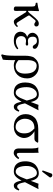

<svg xmlns="http://www.w3.org/2000/svg" viewBox="1225 -1947 960 3450"><g transform="rotate(90 1705.0 -222.0)"><path d="M97.2 -316.9Q97.2 -358.9 85.7 -369.9Q74.2 -380.9 32.2 -384.8Q26.4 -401.9 29.8 -413.1Q122.6 -425.3 167 -441.9Q180.2 -441.9 180.2 -435.1Q176.3 -371.1 175.8 -321.3V-245.1Q193.8 -245.1 217.8 -274.9L255.9 -321.8Q310.1 -388.7 340.6 -413.8Q371.1 -439 403.8 -439Q455.6 -439 456.1 -392.1Q456.1 -378.9 445.1 -368.4Q434.1 -357.9 419.9 -357.9Q399.9 -357.9 382.8 -373Q374 -381.8 360.8 -381.8Q351.1 -381.8 340.1 -370.4Q329.1 -358.9 305.2 -328.6Q298.8 -320.8 295.9 -316.9L261.2 -273.9Q258.3 -270 258.1 -261Q257.8 -252 276.9 -223.1L349.1 -106.9Q354 -100.1 360.6 -89.1Q367.2 -78.1 370.6 -73Q374 -67.9 378.4 -61Q382.8 -54.2 386 -51Q389.2 -47.9 393.6 -44.4Q397.9 -41 401.4 -40Q404.8 -39.1 410.2 -39.1Q426.3 -39.1 446.8 -64Q460.9 -61 465.8 -46.9Q420.9 10.3 367.2 9.8Q349.1 9.8 332.5 -5.6Q315.9 -21 290 -63L216.8 -180.2Q215.8 -182.1 212.4 -188Q209 -193.8 207.5 -196Q206.1 -198.2 203.1 -202.6Q200.2 -207 198 -208.5Q195.8 -210 192.4 -211.9Q189 -213.9 185.1 -214.8Q181.2 -215.8 175.8 -215.8V-71.8Q175.8 -66.9 176.3 -50Q176.8 -33.2 176.3 -26.1Q175.8 -19 173.3 -8.5Q170.9 2 164.6 5.9Q158.2 9.8 147 9.8Q103 9.8 97.2 -17.1V-71.8Z M628.9 -121.1Q628.9 -81.1 657 -54.4Q685.1 -27.8 726.1 -27.8Q788.1 -27.8 850.1 -70.8Q864.3 -65.9 864.7 -49.8Q800.8 10.3 714.8 9.8Q625 9.8 587.4 -25.6Q549.8 -61 549.8 -112.8Q549.8 -147 570.8 -179.4Q591.8 -211.9 640.6 -229V-231Q568.8 -260.7 568.8 -327.1Q568.8 -366.2 606 -402.6Q643.1 -439 721.7 -439Q777.8 -439 817.4 -417Q856.9 -395 856.9 -367.2Q856.9 -347.2 846.9 -338.6Q836.9 -330.1 824.7 -330.1Q801.8 -330.1 782.7 -362.8Q761.7 -405.8 715.8 -405.8Q639.6 -405.8 639.6 -334Q639.6 -243.2 718.8 -243.2L742.7 -245.6Q766.6 -248 770 -248Q798.8 -248 798.8 -227.1Q798.8 -204.1 769 -204.1Q765.1 -204.1 743.9 -207Q722.7 -210 717.8 -210Q675.8 -210 652.3 -186.5Q628.9 -163.1 628.9 -121.1Z M1051.8 207 967.8 237.8 957 220.2Q981 157.2 981 9.8V-184.1Q981 -248 991.5 -291.5Q1002 -335 1012.5 -350.1Q1022.9 -365.2 1041 -382.8Q1096.2 -439 1178.7 -439Q1267.6 -439 1328.1 -377.9Q1388.7 -316.9 1388.7 -231Q1388.7 -119.1 1324.2 -54.7Q1259.8 9.8 1156.7 9.8Q1103.5 9.8 1060.1 -17.1V61Q1059.6 167 1051.8 207ZM1302.7 -189Q1302.7 -300.8 1263.2 -350.8Q1223.6 -400.9 1158.7 -400.9Q1059.6 -400.9 1060.1 -228V-75.2Q1114.3 -23.4 1170.9 -22.9Q1233.9 -22.9 1268.3 -65.9Q1302.7 -108.9 1302.7 -189Z M1836.9 -190.9 1850.6 -132.8Q1870.6 -50.8 1906.7 -50.8Q1925.8 -50.8 1937.7 -58.3Q1949.7 -65.9 1961.9 -87.9Q1978 -87.9 1986.8 -77.1Q1969.7 -30.3 1949.2 -10.3Q1928.7 9.8 1895.5 9.8Q1840.3 9.8 1816.9 -90.8L1807.6 -129.9Q1769.5 -54.7 1732.2 -22.5Q1694.8 9.8 1643.6 9.8Q1550.8 9.8 1506.3 -44.7Q1461.9 -99.1 1461.9 -195.8Q1461.9 -261.7 1482.4 -311.3Q1502.9 -360.8 1536.4 -387.5Q1569.8 -414.1 1605.2 -426.5Q1640.6 -439 1677.7 -439Q1731.4 -439 1763.4 -405Q1795.4 -371.1 1810.5 -304.2Q1813 -294.4 1815.9 -302.7Q1816.4 -303.7 1817.4 -306.2L1864.7 -434.1Q1871.6 -434.1 1888.7 -431.6Q1905.8 -429.2 1912.6 -429.2Q1920.4 -429.2 1938 -431.6Q1955.6 -434.1 1961.9 -434.1ZM1786.6 -222.2 1781.7 -243.2Q1762.7 -324.2 1738.8 -364.5Q1714.8 -404.8 1672.9 -404.8Q1621.1 -404.8 1583.5 -353.3Q1545.9 -301.8 1545.9 -219.2Q1545.9 -132.3 1570.8 -78.1Q1595.7 -23.9 1648.9 -23.9Q1714.8 -23.9 1770.5 -181.2Z M2473.6 -360.8H2337.9Q2387.7 -335 2423.6 -284.4Q2459.5 -233.9 2459.5 -171.9Q2459.5 -147.9 2449.5 -118.9Q2439.5 -89.8 2418 -59.8Q2396.5 -29.8 2354 -10Q2311.5 9.8 2255.9 9.8Q2153.8 9.8 2092.3 -49.6Q2030.8 -108.9 2030.8 -204.1Q2030.8 -301.3 2095.7 -366.2Q2123.5 -394 2175.5 -411.6Q2227.5 -429.2 2292.5 -429.2H2533.7L2544.4 -417Q2529.3 -388.2 2514.4 -374.5Q2499.5 -360.8 2473.6 -360.8ZM2262.7 -22.9Q2311.5 -22.9 2344 -64.5Q2376.5 -106 2376.5 -174.8Q2376.5 -238.8 2355.5 -279.3Q2334.5 -319.8 2287.6 -360.8Q2196.8 -360.8 2155.3 -313.5Q2113.8 -266.1 2113.8 -188Q2113.8 -127.9 2152.8 -75.4Q2191.9 -22.9 2262.7 -22.9Z M2647.5 -321.8Q2647.5 -391.6 2629.4 -429.2L2631.3 -431.2Q2643.6 -429.2 2674.3 -429.2Q2704.1 -429.2 2724.6 -437Q2726.6 -375 2726.6 -342.8V-99.1Q2726.6 -43.9 2749.5 -43.9Q2782.7 -43.9 2816.4 -86.9Q2833.5 -83 2837.4 -69.8Q2819.3 -37.6 2789.8 -13.2Q2760.3 11.2 2730.5 11.2Q2647.5 11.2 2647.5 -81.1Z M3126.5 -682.1Q3142.6 -682.1 3155.5 -671.6Q3168.5 -661.1 3168.5 -647Q3168.5 -635.7 3162.1 -628.9L3070.3 -506.8Q3064.5 -499 3058.1 -499Q3043.9 -499 3044.4 -512.2Q3044.4 -516.1 3046.4 -522L3098.1 -665Q3104.5 -682.1 3126.5 -682.1ZM3253.4 -190.9 3267.1 -132.8Q3287.1 -50.8 3323.2 -50.8Q3342.3 -50.8 3354.2 -58.3Q3366.2 -65.9 3378.4 -87.9Q3394.5 -87.9 3403.3 -77.1Q3386.2 -30.3 3365.7 -10.3Q3345.2 9.8 3312 9.8Q3256.8 9.8 3233.4 -90.8L3224.1 -129.9Q3186 -54.7 3148.7 -22.5Q3111.3 9.8 3060.1 9.8Q2967.3 9.8 2922.9 -44.7Q2878.4 -99.1 2878.4 -195.8Q2878.4 -261.7 2898.9 -311.3Q2919.4 -360.8 2952.9 -387.5Q2986.3 -414.1 3021.7 -426.5Q3057.1 -439 3094.2 -439Q3147.9 -439 3179.9 -405Q3211.9 -371.1 3227.1 -304.2Q3229.5 -294.4 3232.4 -302.7Q3232.9 -303.7 3233.9 -306.2L3281.2 -434.1Q3288.1 -434.1 3305.2 -431.6Q3322.3 -429.2 3329.1 -429.2Q3336.9 -429.2 3354.5 -431.6Q3372.1 -434.1 3378.4 -434.1ZM3203.1 -222.2 3198.2 -243.2Q3179.2 -324.2 3155.3 -364.5Q3131.3 -404.8 3089.4 -404.8Q3037.6 -404.8 3000 -353.3Q2962.4 -301.8 2962.4 -219.2Q2962.4 -132.3 2987.3 -78.1Q3012.2 -23.9 3065.4 -23.9Q3131.3 -23.9 3187 -181.2Z"/></g></svg>

Font: Linux Libertine
Style: Regular
Weight: 400
Designer: Philipp H. Poll
Foundry: Philipp H. Poll
Version: Version 5.3.0 ; ttfautohint (v0.9)